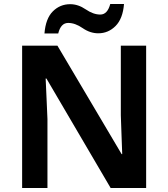

<svg xmlns="http://www.w3.org/2000/svg" viewBox="-20 -943 844 963"><path d="M713 0V-714H586V-365Q587 -316 589.5 -265.5Q592 -215 593 -170H590L268 -714H91V0H218V-346Q216 -398 213.5 -449Q211 -500 209 -549H213L535 0ZM602 -923H533Q519 -870 483 -870Q448 -870 410 -896Q372 -922 332 -922Q281 -922 245 -886Q209 -850 203 -775H272Q285 -828 322 -828Q357 -828 394.5 -802Q432 -776 473 -776Q523 -776 559.5 -812.5Q596 -849 602 -923Z"/></svg>

Font: Noto Sans UI
Style: Bold
Weight: 700
Designer: Monotype Design Team
Foundry: Monotype Imaging Inc.
Version: Version 1.901